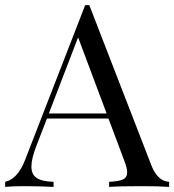

<svg xmlns="http://www.w3.org/2000/svg" viewBox="-27 -733 683 753"><path d="M0 0ZM636.2 -20V0Q595.2 -2.9 528.8 -2.9Q443.4 -2.9 400.9 0V-20Q439 -21.5 455.3 -29.3Q471.7 -37.1 471.7 -57.1Q471.7 -74.2 460 -104L398.4 -268.1H157.2L116.2 -162.1Q96.2 -111.3 96.2 -80.1Q96.2 -48.3 117.4 -34.7Q138.7 -21 183.1 -20V0Q126 -2.9 67.9 -2.9Q22.9 -2.9 -6.8 0V-20Q43 -31.2 71.8 -106.9L307.1 -712.9H323.2L566.9 -84Q591.3 -22 636.2 -20ZM279.3 -586.4 164.6 -288.1H391.1Z"/></svg>

Font: Playfair Display SC
Style: Regular
Weight: 400
Designer: Claus Eggers Sørensen
Foundry: Claus Eggers Sørensen
Version: Version 1.004;PS 001.004;hotconv 1.0.70;makeotf.lib2.5.58329